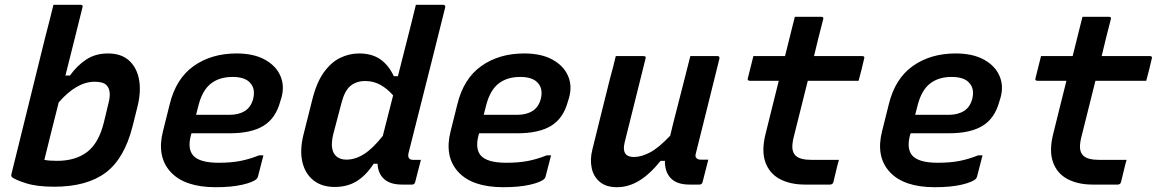

<svg xmlns="http://www.w3.org/2000/svg" viewBox="-20 -770 4840 801"><path d="M324 -739Q308 -675 290 -602.5Q272 -530 253 -455H272Q301 -496 339.5 -521.5Q378 -547 430 -547Q487 -547 519.5 -516.5Q552 -486 560.5 -435.5Q569 -385 553 -323L533 -243Q499 -108 420.5 -49.5Q342 9 206 9Q133 9 87 -6Q41 -21 30 -31Q25 -36 28 -45Q64 -191 98 -328.5Q132 -466 169 -616Q178 -650 186.5 -683.5Q195 -717 203 -750H316Q328 -750 324 -739ZM375 -429Q300 -429 225 -343Q209 -279 193.5 -218Q178 -157 165 -103Q185 -99 218 -99Q295 -99 343.5 -136Q392 -173 413 -258L432 -337Q447 -392 424 -415Q410 -429 375 -429Z M967 -547Q1038 -547 1084.5 -521.5Q1131 -496 1149.5 -454Q1168 -412 1154 -362L1149 -346Q1130 -276 1079 -245Q1028 -214 939 -214H779L777 -208Q761 -150 786 -121Q813 -91 892 -91Q944 -91 982.5 -98.5Q1021 -106 1061 -122H1079Q1068 -77 1056 -33Q1055 -30 1054 -28Q1053 -26 1051 -24Q1037 -10 991.5 0.5Q946 11 880 11Q750 11 691.5 -53Q633 -117 660 -223L688 -335Q714 -442 788 -494.5Q862 -547 967 -547ZM950 -449Q895 -449 859.5 -421Q824 -393 808 -330L798 -291H938Q976 -291 1001.5 -307Q1027 -323 1036 -357Q1047 -401 1022 -426Q1012 -437 994 -443Q976 -449 950 -449Z M1478 -547Q1531 -547 1566 -523Q1601 -499 1623 -452H1640Q1653 -502 1665.5 -552.5Q1678 -603 1691 -653Q1696 -675 1702 -697Q1708 -719 1715 -750H1828Q1840 -750 1837 -738Q1812 -637 1785.5 -532Q1759 -427 1733.5 -326Q1708 -225 1685 -134Q1680 -116 1688 -108Q1693 -103 1705 -103H1736Q1730 -81 1724 -57Q1718 -33 1712 -10Q1709 0 1699 0H1657Q1608 0 1582.5 -23Q1557 -46 1555 -87H1539Q1507 -38 1468 -14Q1429 10 1376 10Q1323 10 1288 -17.5Q1253 -45 1241.5 -94Q1230 -143 1246 -208L1282 -351Q1300 -425 1330.5 -467.5Q1361 -510 1399 -528.5Q1437 -547 1478 -547ZM1381 -120Q1397 -104 1425 -104Q1462 -104 1498.5 -127Q1535 -150 1577 -203Q1588 -245 1598.5 -287.5Q1609 -330 1620 -372Q1596 -400 1567 -416Q1538 -432 1504 -432Q1467 -432 1442.5 -412Q1418 -392 1405 -342L1370 -209Q1355 -146 1381 -120Z M2167 -547Q2238 -547 2284.5 -521.5Q2331 -496 2349.5 -454Q2368 -412 2354 -362L2349 -346Q2330 -276 2279 -245Q2228 -214 2139 -214H1979L1977 -208Q1961 -150 1986 -121Q2013 -91 2092 -91Q2144 -91 2182.5 -98.5Q2221 -106 2261 -122H2279Q2268 -77 2256 -33Q2255 -30 2254 -28Q2253 -26 2251 -24Q2237 -10 2191.5 0.5Q2146 11 2080 11Q1950 11 1891.5 -53Q1833 -117 1860 -223L1888 -335Q1914 -442 1988 -494.5Q2062 -547 2167 -547ZM2150 -449Q2095 -449 2059.5 -421Q2024 -393 2008 -330L1998 -291H2138Q2176 -291 2201.5 -307Q2227 -323 2236 -357Q2247 -401 2222 -426Q2212 -437 2194 -443Q2176 -449 2150 -449Z M2549 -536H2665Q2677 -536 2673 -525Q2651 -437 2629.5 -350.5Q2608 -264 2586 -176Q2571 -115 2625 -115Q2655 -115 2691.5 -134Q2728 -153 2776 -204Q2788 -255 2801 -304.5Q2814 -354 2828 -410Q2842 -466 2860 -536H2973Q2984 -536 2981 -524Q2957 -427 2931.5 -324.5Q2906 -222 2884 -134Q2878 -116 2886 -110Q2891 -104 2904 -104H2935Q2929 -81 2923 -57Q2917 -33 2911 -10Q2908 0 2898 0H2856Q2804 0 2778.5 -26.5Q2753 -53 2754 -99H2736Q2690 -42 2645.5 -15.5Q2601 11 2554 11Q2509 11 2482.5 -11Q2456 -33 2448.5 -69Q2441 -105 2451 -145Q2469 -219 2487.5 -292.5Q2506 -366 2524 -439Q2531 -465 2537.5 -489.5Q2544 -514 2549 -536Z M3480 -103Q3473 -79 3468 -57Q3463 -35 3457 -11Q3454 0 3443 0H3338Q3277 0 3233.5 -23Q3190 -46 3173 -93.5Q3156 -141 3174 -212Q3188 -268 3201.5 -323Q3215 -378 3229 -433H3109Q3096 -433 3100 -444Q3106 -469 3111.5 -490Q3117 -511 3123 -536H3255Q3263 -570 3271 -600Q3277 -626 3283.5 -650.5Q3290 -675 3296 -700H3406Q3418 -700 3414 -689Q3404 -651 3394.5 -612.5Q3385 -574 3376 -536H3577Q3589 -536 3585 -525Q3579 -500 3574 -479Q3569 -458 3562 -433H3350Q3336 -377 3322 -321Q3308 -265 3294 -209Q3285 -177 3285.5 -155.5Q3286 -134 3299 -121Q3317 -103 3367 -103Z M3967 -547Q4038 -547 4084.5 -521.5Q4131 -496 4149.5 -454Q4168 -412 4154 -362L4149 -346Q4130 -276 4079 -245Q4028 -214 3939 -214H3779L3777 -208Q3761 -150 3786 -121Q3813 -91 3892 -91Q3944 -91 3982.5 -98.5Q4021 -106 4061 -122H4079Q4068 -77 4056 -33Q4055 -30 4054 -28Q4053 -26 4051 -24Q4037 -10 3991.5 0.5Q3946 11 3880 11Q3750 11 3691.5 -53Q3633 -117 3660 -223L3688 -335Q3714 -442 3788 -494.5Q3862 -547 3967 -547ZM3950 -449Q3895 -449 3859.5 -421Q3824 -393 3808 -330L3798 -291H3938Q3976 -291 4001.5 -307Q4027 -323 4036 -357Q4047 -401 4022 -426Q4012 -437 3994 -443Q3976 -449 3950 -449Z M4680 -103Q4673 -79 4668 -57Q4663 -35 4657 -11Q4654 0 4643 0H4538Q4477 0 4433.5 -23Q4390 -46 4373 -93.5Q4356 -141 4374 -212Q4388 -268 4401.5 -323Q4415 -378 4429 -433H4309Q4296 -433 4300 -444Q4306 -469 4311.5 -490Q4317 -511 4323 -536H4455Q4463 -570 4471 -600Q4477 -626 4483.5 -650.5Q4490 -675 4496 -700H4606Q4618 -700 4614 -689Q4604 -651 4594.5 -612.5Q4585 -574 4576 -536H4777Q4789 -536 4785 -525Q4779 -500 4774 -479Q4769 -458 4762 -433H4550Q4536 -377 4522 -321Q4508 -265 4494 -209Q4485 -177 4485.5 -155.5Q4486 -134 4499 -121Q4517 -103 4567 -103Z"/></svg>

Font: Recursive Mn Lnr St SmB
Style: Italic
Weight: 600
Italic angle: -15°
Monospace: yes
Version: Version 1.079;hotconv 1.0.112;makeotfexe 2.5.65598; ttfautoh